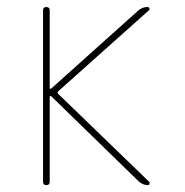

<svg xmlns="http://www.w3.org/2000/svg" viewBox="-20 -540 540 560"><path d="M105.5 -9.8V-509.8Q105.5 -519.5 115.2 -519.5Q125 -519.5 125 -509.8V-283.2Q125 -282.2 126.5 -281.2Q127.9 -280.3 128.9 -281.2L383.8 -509.8Q395.5 -519.5 410.2 -519.5Q414.1 -519.5 415.5 -516.1Q417 -512.7 414.1 -509.8L149.4 -273.4Q146.5 -270.5 149.4 -266.6L415 -9.8Q417 -7.8 416 -3.9Q415 0 411.1 0Q398.4 0 385.7 -9.8L128.9 -259.8Q127.9 -260.7 126.5 -259.8Q125 -258.8 125 -257.8V-9.8Q125 0 115.2 0Q105.5 0 105.5 -9.8Z"/></svg>

Font: Rounded Mgen+ 1mn thin
Style: Regular
Weight: 100
Designer: [Source Han Sans]
Ryoko NISHIZUKA  (kana & ideographs); Paul D. Hunt (Latin, Greek & Cyrillic); Wenlong ZHANG  (bopomofo
Version: Version 1.059.20150602